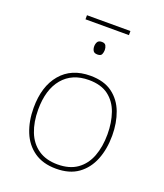

<svg xmlns="http://www.w3.org/2000/svg" viewBox="-154 -946 907 1059"><g transform="rotate(20 300.0 -417.0)"><path d="M300 10Q223 10 171.5 -26Q120 -62 95 -124Q70 -186 70 -264Q70 -390 132 -463.5Q194 -537 305 -537Q385 -537 434.5 -500.5Q484 -464 507 -403Q530 -342 530 -267Q530 -188 505 -125.5Q480 -63 429.5 -26.5Q379 10 300 10ZM300 -15Q370 -15 415 -47Q460 -79 481.5 -135.5Q503 -192 503 -265Q503 -334 483.5 -390Q464 -446 420.5 -479Q377 -512 305 -512Q207 -512 152 -446.5Q97 -381 97 -263Q97 -190 119 -134Q141 -78 186.5 -46.5Q232 -15 300 -15ZM300 -660Q281 -660 274.5 -671Q268 -682 268 -697Q268 -711 274.5 -722.5Q281 -734 300 -734Q318 -734 324 -722.5Q330 -711 330 -697Q330 -684 325 -672Q320 -660 300 -660ZM172 -820V-844H427V-820Z"/></g></svg>

Font: Noto Sans Mono Thin
Style: Regular
Weight: 100
Designer: Monotype Design Team
Foundry: Monotype Imaging Inc.
Version: Version 2.014